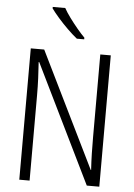

<svg xmlns="http://www.w3.org/2000/svg" viewBox="-62 -994 724 1040"><g transform="rotate(5 300.0 -474.0)"><path d="M83 0V-714H156L464 -86H466Q463 -133 462 -176Q461 -219 461 -264V-714H518V0H450L135 -644H132Q135 -599 137 -556Q139 -513 139 -464V0ZM327 -788Q302 -808 274 -835.5Q246 -863 221.5 -891Q197 -919 182 -940V-948H250Q262 -926 282.5 -898Q303 -870 325.5 -843Q348 -816 367 -797V-788Z"/></g></svg>

Font: Noto Sans Mono Light
Style: Regular
Weight: 300
Designer: Monotype Design Team
Foundry: Monotype Imaging Inc.
Version: Version 2.014; ttfautohint (v1.8.4.7-5d5b)